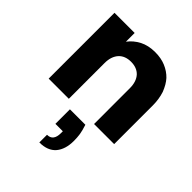

<svg xmlns="http://www.w3.org/2000/svg" viewBox="-239 -703 1151 1151"><g transform="rotate(45 337.0 -127.0)"><path d="M413.1 40Q425.8 79.1 429.2 102.1Q433.1 127.4 433.1 158.2Q433.1 227.5 398.9 269Q363.8 310.1 293 310.1V245.1Q345.2 245.1 345.2 179.2V163.1H282.2V40ZM62 0V-558.1H232.9V-483.9Q259.8 -520 301.8 -542Q343.8 -564 401.9 -564Q451.7 -564 490.2 -547.9Q530.3 -531.2 558.1 -502Q584 -473.6 602.1 -426.8Q617.2 -380.4 617.2 -326.2V0H446.8V-303.2Q446.8 -359.4 418 -391.1Q389.6 -420.9 339.8 -420.9Q290.5 -420.9 262.2 -391.1Q232.9 -358.9 232.9 -303.2V0Z"/></g></svg>

Font: PoppinsZ
Style: Bold
Weight: 700
Designer: Ninad Kale (Devanagari), Jonny Pinhorn (Latin)
Foundry: Indian Type Foundry
Version: Version 3.002;FEAKit 1.0